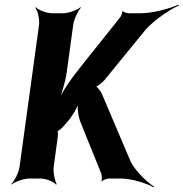

<svg xmlns="http://www.w3.org/2000/svg" viewBox="-20 -768 789 826"><path d="M328 -238 415 -23C418 -16 420 5 416 11L418 12C422 7 441 0 448 0H499C545 0 610 20 641 38L643 35C613 16 564 -30 542 -73L418 -365C413 -377 397 -397 389 -398L388 -394C396 -393 419 -412 429 -423L607 -641C645 -683 710 -727 749 -744L747 -748C709 -730 634 -711 587 -711H532C526 -711 511 -716 509 -720L505 -718C507 -714 502 -700 498 -695C433 -612 366 -531 301 -447C274 -412 241 -360 226 -329L230 -328C244 -359 261 -414 267 -457L295 -661C298 -685 316 -722 328 -735L326 -737C313 -725 275 -711 251 -711H204C180 -711 145 -725 134 -737L132 -735C142 -722 151 -685 148 -661L64 -50C61 -26 42 11 28 24L29 26C44 14 83 0 107 0H154C178 0 212 14 221 26L224 24C216 11 208 -26 211 -50L229 -183C230 -188 229 -206 226 -207L225 -204C228 -202 243 -214 246 -217L270 -244C290 -266 314 -307 319 -329H316C311 -307 317 -263 328 -238Z"/></svg>

Font: Asimov
Style: EdgeNarIt
Weight: 500
Designer: Google
Version: Version 2.000980: 2014